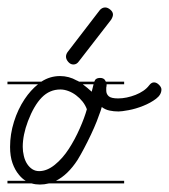

<svg xmlns="http://www.w3.org/2000/svg" viewBox="-20 -506 453 515"><path d="M313 -14H111Q99 -11 87 -11Q75 -11 65 -14H0V-21H49Q39 -27 31 -37Q20 -50 13.5 -68.5Q7 -87 7 -112Q7 -146 17.5 -179.5Q28 -213 46 -240Q62 -264 82 -280H0V-287H91Q114 -302 141 -302Q165 -302 186 -290Q189 -289 192 -287H233Q236 -297 248 -297Q257 -297 261 -292Q263 -289 264 -287H313V-280H266Q266 -275 265 -271Q265 -267 265 -263Q265 -254 271.5 -248Q278 -242 297 -242Q308 -242 320 -244.5Q332 -247 343.5 -251.5Q355 -256 364.5 -262.5Q374 -269 380 -277Q386 -285 393 -285Q400 -285 406.5 -278.5Q413 -272 413 -266Q413 -252 398.5 -241Q384 -230 364 -222Q344 -214 325 -210.5Q306 -207 298 -207Q285 -207 273.5 -209.5Q262 -212 253 -219L250 -209Q246 -197 239.5 -180.5Q233 -164 224 -145Q215 -126 205.5 -108Q196 -90 188 -77Q162 -37 130 -21H313ZM213 -213Q209 -224 201.5 -233.5Q194 -243 184 -250.5Q174 -258 163 -262Q152 -266 142 -266Q113 -266 92 -244.5Q71 -223 55 -181Q41 -144 41 -112Q41 -100 44 -87.5Q47 -75 53 -66Q59 -57 67 -52Q75 -47 85 -47Q106 -47 127 -64Q148 -81 164.5 -106.5Q181 -132 194 -161.5Q207 -191 213 -213ZM192 -342Q186 -333 177 -333Q169 -333 163 -340Q157 -347 157 -354Q157 -360 161 -366L247 -478Q250 -482 254 -484Q258 -486 262 -486Q269 -486 276 -480Q283 -474 283 -467Q283 -461 278 -453ZM226 -260 228 -268 231 -280H202Q214 -271 226 -260Z"/></svg>

Font: Gruenewald VA 3. Klasse
Style: Regular
Weight: 400
Designer: Peter Wiegel
Foundry: Peter Wiegel, nach dem Schriftentwurf von Dr. H. Gr¸newald
Version: Version 0.007